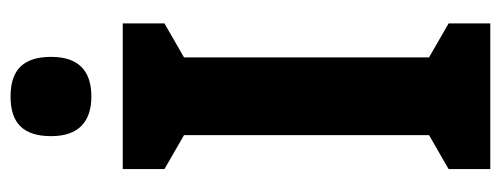

<svg xmlns="http://www.w3.org/2000/svg" viewBox="-320 -704 972 373"><g transform="rotate(-90 166.5 -517.0)"><path d="M166 -983C113 -983 89 -957 89 -904C89 -853 115 -826 166 -826C218 -826 243 -853 243 -904C243 -956 220 -983 166 -983ZM308 -51V-132L242 -170V-646L308 -684V-765H25V-684L91 -646V-170L25 -132V-51Z"/></g></svg>

Font: Noto Sans Tamil UI ExtraCondensed ExtraBold
Style: Regular
Weight: 800
Width: 2
Designer: Jelle Bosma - Monotype Design Team
Foundry: Monotype Imaging Inc.
Version: Version 2.004